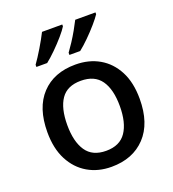

<svg xmlns="http://www.w3.org/2000/svg" viewBox="-140 -872 889 989"><g transform="rotate(-20 304.5 -378.0)"><path d="M558 -270Q558 -136 489 -63Q420 10 303 10Q230 10 173.5 -23Q117 -56 84.5 -118.5Q52 -181 52 -270Q52 -404 120 -476.5Q188 -549 306 -549Q380 -549 436.5 -516.5Q493 -484 525.5 -422Q558 -360 558 -270ZM161 -270Q161 -179 195.5 -128Q230 -77 305 -77Q380 -77 414.5 -128Q449 -179 449 -270Q449 -362 414 -411.5Q379 -461 304 -461Q229 -461 195 -411.5Q161 -362 161 -270ZM496 -756Q485 -739 460 -710Q435 -681 406 -652.5Q377 -624 354 -606H295V-618Q309 -637 326 -663Q343 -689 358.5 -716.5Q374 -744 385 -766H496ZM314 -756Q304 -739 279 -710Q254 -681 225 -652.5Q196 -624 173 -606H114V-618Q135 -647 160.5 -689.5Q186 -732 203 -766H314Z"/></g></svg>

Font: Noto Sans Sinhala Medium
Style: Regular
Weight: 500
Designer: Jelle Bosma - Monotype Design Team
Foundry: Monotype Imaging Inc.
Version: Version 2.006; ttfautohint (v1.8.4.7-5d5b)